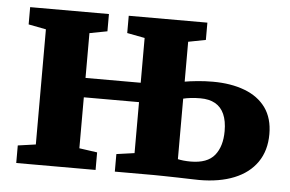

<svg xmlns="http://www.w3.org/2000/svg" viewBox="-44 -617 1028 681"><g transform="rotate(5 470.0 -276.0)"><path d="M687 3.5Q678 3.5 657 2.8Q636 2 610.8 1.5Q585.5 1 562.8 0.5Q540 0 527 0H387V-62.5L451 -71.5V-253H254.5V-71.5L318.5 -62.5V0H36V-62.5L99.5 -71.5V-481.5L37 -493.5V-555H317.5V-493.5L254.5 -481.5V-322H451V-481.5L388 -493.5V-555H668V-493.5L606 -481.5V-339.5Q622.5 -342.5 649.5 -345.2Q676.5 -348 705.5 -348Q770.5 -348 819.2 -329.5Q868 -311 894.8 -273.8Q921.5 -236.5 921.5 -180Q921.5 -121.5 893 -80.2Q864.5 -39 812 -17.8Q759.5 3.5 687 3.5ZM651.5 -59Q711 -59 736.8 -90.8Q762.5 -122.5 762.5 -177Q762.5 -213 751.8 -237.2Q741 -261.5 719.8 -273.5Q698.5 -285.5 667 -285.5Q650 -285.5 634 -283.8Q618 -282 606 -279V-63.5Q614.5 -61.5 626.8 -60.2Q639 -59 651.5 -59Z"/></g></svg>

Font: Merriweather 20pt ExtraBold
Style: Regular
Weight: 800
Version: Version 2.100